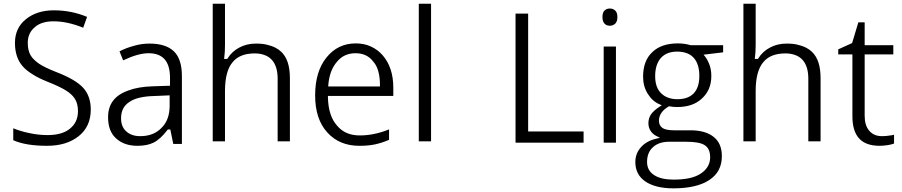

<svg xmlns="http://www.w3.org/2000/svg" viewBox="-20 -780 4884 1040"><path d="M431.2 -303.7C403.8 -334 355 -362.8 285.2 -389.6C243.7 -405.8 212.9 -420.9 191.9 -434.6C181.6 -441.9 172.4 -449.2 164.6 -457C156.2 -464.8 149.9 -473.1 145 -481.9C135.3 -499 130.4 -521 130.4 -547.9C130.4 -584 143.6 -612.8 170.4 -634.3C194.3 -654.8 228 -664.6 270 -664.6C320.3 -664.6 373.5 -652.8 430.7 -629.9L451.7 -688.5C394.5 -712.4 334.5 -724.1 271.5 -724.1C210.4 -724.1 159.7 -708 120.1 -675.8C80.6 -644 61 -601.1 61 -547.4C61 -495.6 74.7 -453.6 102.1 -421.9C115.7 -405.8 134.3 -391.1 157.2 -377C179.2 -362.8 205.6 -350.1 235.8 -337.9C280.3 -320.3 313.5 -304.7 335.4 -291C358.9 -276.9 376 -260.7 386.2 -243.7C397 -226.6 402.3 -204.6 402.3 -177.7C402.3 -137.2 387.2 -105 357.4 -82C330.1 -59.6 290 -48.3 237.3 -48.3C205.6 -48.3 172.4 -51.8 138.7 -59.1C107.9 -65.4 78.6 -74.2 51.8 -85V-20.5C96.2 -0.5 157.2 9.8 234.9 9.8C305.7 9.8 362.8 -7.8 406.2 -42.5C449.7 -77.1 471.7 -125 471.7 -187C471.7 -234.9 458 -273.9 431.2 -303.7Z M965.3 -367.7C965.3 -429.7 950.7 -474.6 921.4 -502.4C892.1 -530.3 848.1 -543.9 789.6 -543.9C761.2 -543.9 732.9 -540 705.1 -531.7C677.7 -524.4 651.9 -514.6 627.4 -502L647 -453.1C701.2 -478.5 745.6 -491.7 785.2 -491.7C823.7 -491.7 852.5 -480.5 872.1 -458.5C891.1 -436.5 900.9 -402.8 900.9 -357.4V-323.2V-315.9L893.6 -315.4L806.6 -312.5C754.4 -311 710.4 -303.2 675.8 -290C601.1 -264.2 565.4 -215.8 565.4 -145C565.4 -94.7 579.6 -56.6 608.4 -30.8C637.2 -3.9 675.8 9.8 724.6 9.8C759.8 9.8 789.1 3.9 812.5 -7.8C835.9 -19.5 860.8 -42 886.7 -75.7L889.2 -78.6H892.6H896.5H902.3L903.8 -72.8L918.5 -0.5H965.3ZM665 -67.4C645.5 -84 635.7 -107.9 635.7 -139.6C635.7 -179.7 651.4 -209.5 682.1 -228.5C709 -247.6 754.9 -258.3 813 -259.8L891.1 -263.2L898.9 -263.7V-255.9V-207.5C898.9 -156.2 884.3 -115.2 853.5 -85.9C824.7 -56.6 786.6 -42.5 739.3 -42.5C708.5 -42.5 683.6 -50.8 665 -67.4Z M1550.3 -356.4C1550.3 -422.9 1534.7 -469.7 1503.4 -499.5C1484.9 -517.1 1460.4 -529.8 1430.2 -536.6C1412.1 -542 1390.1 -543.9 1366.7 -543.9C1333 -543.9 1302.7 -536.6 1276.4 -522.5C1249.5 -508.3 1228.5 -488.8 1213.4 -464.4L1210.9 -460.9H1207H1202.1H1193.8L1194.8 -469.2C1197.3 -486.8 1198.7 -509.8 1198.7 -537.1V-759.8H1132.3V-14.6H1198.7V-287.1C1198.7 -358.4 1212.4 -410.2 1239.3 -442.4C1265.1 -474.6 1305.2 -490.7 1359.4 -490.7C1379.4 -490.7 1397.5 -487.8 1412.6 -481.9C1428.2 -476.6 1441.4 -467.8 1452.1 -456.1C1473.6 -432.6 1483.9 -398.4 1483.9 -353.5V-14.6H1550.3Z M2011.7 2C2035.6 -3.4 2060.1 -10.7 2087.4 -22.5V-79.1C2033.2 -57.1 1980.5 -46.4 1928.7 -46.4C1876 -46.4 1835 -64 1805.7 -99.6C1774.4 -134.3 1757.8 -185.5 1756.3 -252.4V-260.3H1763.7H2110.4V-305.2C2110.4 -377.4 2091.3 -435.5 2053.7 -479.5C2034.7 -501.5 2012.7 -517.6 1987.3 -528.8C1963.9 -539.6 1937 -544.9 1906.7 -544.9C1842.3 -544.9 1789.6 -519.5 1749 -469.2C1708 -418.9 1687 -350.6 1687 -263.2C1687 -177.2 1709 -110.4 1753.4 -62C1796.9 -14.2 1854.5 9.8 1926.3 9.8C1959 9.8 1987.8 7.3 2011.7 2ZM2002 -446.3C2027.3 -418.5 2038.1 -372.1 2038.1 -319.3V-311.5H2030.8H1765.6H1757.8L1758.3 -319.8C1762.7 -372.6 1778.3 -414.6 1805.2 -445.3C1830.1 -476.1 1863.8 -491.7 1905.8 -491.7C1946.8 -491.7 1978.5 -477.1 2002 -446.3Z M2248.5 -759.8V-14.6H2314.9V-759.8Z M3141.1 -67.9H2848.1H2840.8V-75.2V-706.5H2772.5V-7.3H3141.1Z M3250 -527.8V-7.3H3316.4V-527.8ZM3283.7 -640.6C3294.9 -640.6 3304.2 -644.5 3312.5 -651.9C3319.8 -659.2 3324.2 -670.4 3324.2 -687.5C3324.2 -704.6 3320.3 -715.3 3312.5 -722.7C3304.2 -730.5 3294.9 -733.9 3283.7 -733.9C3272 -733.9 3262.2 -730.5 3254.4 -723.1C3247.6 -716.3 3243.2 -705.1 3243.2 -687.5C3243.2 -654.8 3260.3 -640.6 3283.7 -640.6Z M3721.7 -535.2H3720.7C3699.7 -541.5 3677.2 -544.9 3651.4 -544.9C3592.3 -544.9 3546.4 -529.3 3513.7 -498C3480 -466.8 3463.4 -422.4 3463.4 -364.3C3463.4 -329.6 3471.7 -299.3 3488.3 -272.5C3504.9 -245.6 3525.9 -226.6 3551.8 -215.3L3564.5 -210L3552.7 -202.1C3531.7 -188.5 3516.1 -174.3 3506.3 -160.6C3497.1 -147 3492.2 -130.9 3492.2 -112.3C3492.2 -96.2 3496.6 -82 3504.9 -69.8C3513.2 -57.6 3523.9 -48.8 3536.1 -43L3555.2 -33.7L3534.7 -28.8C3498.5 -20.5 3470.7 -4.4 3450.7 18.6C3431.2 41 3421.4 67.4 3421.4 98.1C3421.4 143.1 3439.5 177.7 3475.1 202.6C3511.7 227.5 3562.5 240.2 3627.4 240.2C3711.9 240.2 3776.9 225.1 3822.3 194.8C3867.7 165 3890.1 122.1 3890.1 65.4C3890.1 20 3875.5 -14.6 3846.2 -38.1C3816.4 -62 3774.9 -74.2 3720.7 -74.2H3631.8C3603 -74.2 3582 -78.1 3569.8 -85.9C3556.2 -94.7 3549.3 -107.9 3549.3 -126C3549.3 -157.2 3567.9 -183.6 3601.6 -203.1L3604 -204.6L3606 -204.1C3619.1 -201.7 3632.3 -200.2 3647.5 -200.2C3704.6 -200.2 3749 -215.3 3781.7 -246.1C3815.9 -277.3 3833 -316.9 3833 -368.7C3833 -391.6 3829.6 -411.6 3822.8 -429.7C3815.9 -447.8 3808.1 -462.4 3799.3 -473.6L3791 -483.9L3804.2 -485.4L3897 -496.6V-535.2H3722.7ZM3518.1 16.1C3539.6 -2.9 3568.4 -12.2 3605 -12.2H3696.3C3744.1 -12.2 3777.3 -6.3 3796.4 5.9C3817.4 18.6 3826.7 42 3826.7 72.3C3826.7 109.4 3808.1 139.6 3774.4 161.1C3741.7 182.6 3693.4 192.9 3628.4 192.9C3584 192.9 3549.8 185.1 3524.9 169.4C3498 152.8 3484.9 128.9 3484.9 97.2C3484.9 62 3496.1 35.2 3518.1 16.1ZM3560.5 -466.8C3581.1 -489.3 3610.4 -500.5 3647.9 -500.5C3726.6 -500.5 3768.1 -455.1 3768.1 -368.7C3768.1 -286.6 3727.5 -242.7 3649.4 -242.7C3612.3 -242.7 3583 -253.4 3561.5 -274.4C3539.6 -295.4 3528.8 -326.7 3528.8 -367.2C3528.8 -410.6 3539.6 -443.8 3560.5 -466.8Z M4424.8 -356.4C4424.8 -422.9 4409.2 -469.7 4377.9 -499.5C4359.4 -517.1 4335 -529.8 4304.7 -536.6C4286.6 -542 4264.6 -543.9 4241.2 -543.9C4207.5 -543.9 4177.2 -536.6 4150.9 -522.5C4124 -508.3 4103 -488.8 4087.9 -464.4L4085.4 -460.9H4081.5H4076.7H4068.4L4069.3 -469.2C4071.8 -486.8 4073.2 -509.8 4073.2 -537.1V-759.8H4006.8V-14.6H4073.2V-287.1C4073.2 -358.4 4086.9 -410.2 4113.8 -442.4C4139.6 -474.6 4179.7 -490.7 4233.9 -490.7C4253.9 -490.7 4272 -487.8 4287.1 -481.9C4302.7 -476.6 4315.9 -467.8 4326.7 -456.1C4348.1 -432.6 4358.4 -398.4 4358.4 -353.5V-14.6H4424.8Z M4688.5 -71.8C4671.4 -91.3 4663.6 -118.7 4663.6 -153.3V-477.5V-485.4H4670.9H4818.8V-535.2H4670.9H4663.6V-542.5V-659.2H4629.4L4596.7 -550.3L4595.7 -546.9L4592.8 -545.4L4520.5 -512.7V-485.4H4589.8H4597.2V-477.5V-150.9C4597.2 -42 4645.5 9.8 4745.1 9.8C4758.3 9.8 4773.4 8.3 4790 5.9C4803.7 3.4 4814.5 1 4822.8 -2.4V-50.3C4817.4 -48.3 4808.1 -46.9 4799.3 -45.9C4785.6 -43.5 4772 -42.5 4756.8 -42.5C4728 -42.5 4705.1 -52.2 4688.5 -71.8Z"/></svg>

Font: Sahel Light
Style: Regular
Weight: 300
Foundry: Saber Rastikerdar (saber.rastikerdar@gmail.com)
Version: Version 3.4.0